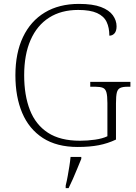

<svg xmlns="http://www.w3.org/2000/svg" viewBox="-20 -744 699 985"><path d="M379 10Q271 10 200 -36Q129 -82 94 -164.5Q59 -247 59 -358Q59 -472 98 -554Q137 -636 210 -680Q283 -724 385 -724Q456 -724 498 -708Q540 -692 559 -665.5Q578 -639 578 -609Q578 -585 567.5 -573Q557 -561 541 -561Q541 -602 527 -631.5Q513 -661 478 -677Q443 -693 381 -693Q294 -693 232 -653.5Q170 -614 137 -539Q104 -464 104 -358Q104 -255 133.5 -179.5Q163 -104 226 -63Q289 -22 390 -22Q429 -22 467.5 -27.5Q506 -33 531 -45V-215Q531 -252 526 -270Q521 -288 507.5 -293.5Q494 -299 470 -299H443V-324H649V-299H633Q610 -299 597 -293Q584 -287 579.5 -269.5Q575 -252 575 -214V-28Q533 -8 486.5 1Q440 10 379 10ZM317 208Q323 184 327.5 158.5Q332 133 336 108Q340 83 342 61H397V71Q388 92 377 119.5Q366 147 354 174Q342 201 332 221H317Z"/></svg>

Font: Noto Serif Gujarati ExtraLight
Style: Regular
Weight: 250
Version: Version 2.102